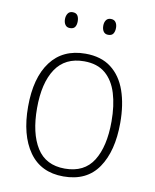

<svg xmlns="http://www.w3.org/2000/svg" viewBox="-82 -772 682 845"><g transform="rotate(10 259.5 -349.5)"><path d="M465 -265Q465 -139 414 -64.5Q363 10 259 10Q158 10 105.5 -64.5Q53 -139 53 -266Q53 -395 107 -467Q161 -539 262 -539Q332 -539 377 -504.5Q422 -470 443.5 -408.5Q465 -347 465 -265ZM93 -266Q93 -154 133.5 -89.5Q174 -25 259 -25Q346 -25 386 -89Q426 -153 426 -265Q426 -336 409.5 -390Q393 -444 357 -474.5Q321 -505 262 -505Q177 -505 135 -442Q93 -379 93 -266ZM146 -673Q146 -688 153 -698.5Q160 -709 174 -709Q190 -709 196.5 -699Q203 -689 203 -673Q203 -657 196.5 -647.5Q190 -638 174 -638Q160 -638 153 -648Q146 -658 146 -673ZM317 -674Q317 -689 324 -699Q331 -709 345 -709Q360 -709 367 -699Q374 -689 374 -674Q374 -658 367.5 -648Q361 -638 345 -638Q331 -638 324 -648Q317 -658 317 -674Z"/></g></svg>

Font: Noto Sans Khmer SemiCondensed ExtraLight
Style: Regular
Weight: 200
Width: 4
Designer: Danh Hong and the Monotype Design Team
Foundry: Monotype Imaging Inc.
Version: Version 2.004; ttfautohint (v1.8.4.7-5d5b)